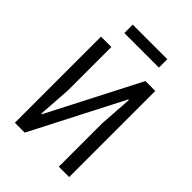

<svg xmlns="http://www.w3.org/2000/svg" viewBox="-250 -987 1100 1100"><g transform="rotate(45 300.0 -437.5)"><path d="M80 -698H164V-346L150 -144H155L440 -698H520V0H436V-352L450 -554H445L160 0H80ZM160 -875H440V-807H160Z"/></g></svg>

Font: IBM Plaex Mono
Style: Regular
Weight: 400
Designer: Mike Abbink, Paul van der Laan, Pieter van Rosmalen
Foundry: Bold Monday
Version: Version 2.003